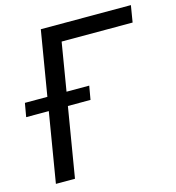

<svg xmlns="http://www.w3.org/2000/svg" viewBox="-122 -819 834 911"><g transform="rotate(-15 295.0 -363.5)"><path d="M603.7 -727.3H161.2L108.3 -409.4H-2.1L-13.8 -342.3H97.3L40.5 0H134.2L191.1 -342.3H302.2L313.9 -409.4H202.4L241.5 -645.2H590.2Z"/></g></svg>

Font: Margiela Sans Text
Style: Italic
Weight: 400
Italic angle: -9.39999°
Designer: Stefan Endress, Andreas Faust
Version: Version 1.100;FEAKit 1.0